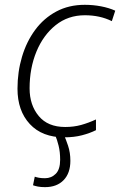

<svg xmlns="http://www.w3.org/2000/svg" viewBox="-20 -561 499 798"><path d="M247.1 9.8Q155.3 9.8 104 -45.4Q52.7 -100.6 52.7 -192.4Q52.7 -262.2 71.5 -325.2Q90.3 -388.2 126.2 -436.8Q162.1 -485.4 214.1 -513.2Q266.1 -541 332.5 -541Q366.7 -541 399.9 -534.7Q433.1 -528.3 459 -516.6L444.8 -473.1Q395.5 -497.6 332.5 -497.6Q262.7 -497.6 211.2 -456.3Q159.7 -415 131.3 -346.2Q103 -277.3 103 -193.8Q103 -124.5 140.9 -78.9Q178.7 -33.2 251 -33.2Q286.6 -33.2 317.4 -41.7Q348.1 -50.3 378.9 -64.5V-20Q353.5 -7.3 320.8 1.2Q288.1 9.8 247.1 9.8ZM167 216.8Q149.9 216.8 137.5 214.4Q125 211.9 117.2 209L124.5 173.3Q131.3 175.8 141.4 177.7Q151.4 179.7 167 179.7Q193.4 179.7 211.7 161.4Q230 143.1 230 103Q230 70.3 223.6 44.7Q217.3 19 209 0H245.6Q253.4 16.1 262.9 44.7Q272.5 73.2 272.5 107.4Q272.5 158.7 244.4 187.7Q216.3 216.8 167 216.8Z"/></svg>

Font: Open Sans Light
Style: Italic
Weight: 300
Italic angle: -12°
Designer: Monotype Design Team
Foundry: Monotype Imaging Inc.
Version: Version 3.003; ttfautohint (v1.8.4)